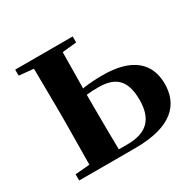

<svg xmlns="http://www.w3.org/2000/svg" viewBox="-123 -670 817 804"><g transform="rotate(-30 285.5 -268.0)"><path d="M42 0H313C491 0 555 -72 555 -172C555 -270 491 -333 347 -333C316 -333 282 -331 249 -326L251 -500L320 -507V-536H42V-507L112 -500L114 -301V-235L112 -36L42 -30ZM249 -295C267 -297 286 -298 306 -298C388 -298 430 -263 430 -166C430 -72 384 -30 293 -30H251C250 -87 249 -177 249 -235Z"/></g></svg>

Font: Noto Serif SC
Style: Bold
Weight: 700
Designer: Ryoko NISHIZUKA 西塚涼子 (kana & ideographs); Frank Grießhammer (Latin, Greek & Cyrillic); Wenlong ZHANG 张文龙 (bopomofo); San
Foundry: Adobe
Version: Version 2.001;hotconv 1.1.0;makeotfexe 2.6.0